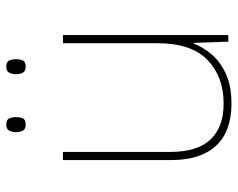

<svg xmlns="http://www.w3.org/2000/svg" viewBox="-93 -656 759 613"><g transform="rotate(-90 286.5 -349.5)"><path d="M481 -528V0H460L456 -111H454Q443 -81 419 -53Q395 -25 356.5 -7.5Q318 10 262 10Q174 10 128 -39Q82 -88 82 -182V-528H108V-186Q108 -98 148 -56.5Q188 -15 262 -15Q348 -15 401.5 -66.5Q455 -118 455 -226V-528ZM171 -678Q171 -690 176 -699.5Q181 -709 194 -709Q211 -709 215 -699.5Q219 -690 219 -678Q219 -665 215 -656Q211 -647 194 -647Q181 -647 176 -656Q171 -665 171 -678ZM356 -678Q356 -690 361 -699.5Q366 -709 379 -709Q396 -709 400 -699.5Q404 -690 404 -678Q404 -665 400 -656Q396 -647 379 -647Q366 -647 361 -656Q356 -665 356 -678Z"/></g></svg>

Font: Noto Sans Bengali Thin
Style: Regular
Weight: 100
Designer: Jelle Bosma - Monotype Design Team
Foundry: Monotype Imaging Inc.
Version: Version 2.003; ttfautohint (v1.8.4.7-5d5b)